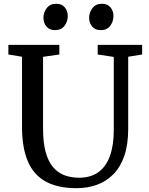

<svg xmlns="http://www.w3.org/2000/svg" viewBox="-20 -978 780 1006"><path d="M381.3 8Q283.2 8 219.9 -26.6Q156.6 -61.2 126 -132.4Q95.4 -203.7 95.4 -313.6V-680.7L23.9 -692.5V-743H290.9V-692.5L205.6 -680.3V-303.2Q205.6 -232.1 218.8 -183Q232 -133.9 256.8 -103.8Q281.6 -73.8 316.3 -60.3Q351 -46.8 394 -46.8Q455.4 -46.8 495.8 -76.1Q536.2 -105.4 556.2 -161.2Q576.1 -217.1 576.1 -296.8V-679.8L491.9 -692.5V-743H724.8V-692.5L651.7 -680.7V-302.3Q651.7 -220.8 631.6 -162.2Q611.5 -103.5 574.8 -65.8Q538.1 -28.2 488.8 -10.1Q439.5 8 381.3 8ZM267.1 -820.1Q239.2 -820.1 223.4 -839Q207.6 -857.9 207.6 -884.2Q207.6 -912.9 224.9 -935.5Q242.3 -958.2 274.6 -958.2H275.6Q303.9 -958.2 319.5 -939.3Q335.1 -920.4 335.1 -894Q335.1 -865.3 318 -842.7Q301 -820.1 268.1 -820.1ZM506.5 -820.1Q478.6 -820.1 462.8 -839Q447 -857.9 447 -884.2Q447 -912.9 464.3 -935.5Q481.7 -958.2 514 -958.2H515Q543.3 -958.2 558.9 -939.3Q574.5 -920.4 574.5 -894Q574.5 -865.3 557.4 -842.7Q540.4 -820.1 507.5 -820.1Z"/></svg>

Font: Merriweather 7pt Light
Style: Regular
Weight: 300
Designer: Eben Sorkin
Foundry: Eben Sorkin
Version: Version 2.200;gftools[0.9.31]